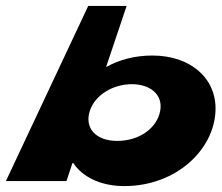

<svg xmlns="http://www.w3.org/2000/svg" viewBox="-34 -613 750 650"><path d="M695.6 -239C699.3 -348 611 -425 482 -425C423 -425 369.9 -411 325.1 -386L394.7 -593H264.7L-14 0H191L211.3 -61H214.3C242.6 -17 303.4 17 386.4 17C564.4 17 691.5 -108 695.6 -239ZM508.6 -239C498.7 -181 439.8 -136 362.8 -136C288.8 -136 250.7 -181 270.6 -239C288.8 -293 350.2 -328 412.2 -328C474.2 -328 517.8 -293 508.6 -239Z"/></svg>

Font: Hussar Milosc
Style: Obl
Weight: 700
Foundry: Cannot Into Space Fonts
Version: Version 1.02